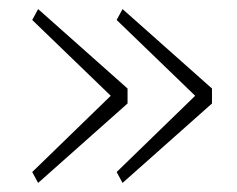

<svg xmlns="http://www.w3.org/2000/svg" viewBox="-20 -503 522 423"><path d="M51 -124 224 -292 51 -459 64 -483 261 -308V-275L64 -100ZM237 -124 410 -292 237 -459 250 -483 447 -308V-275L250 -100Z"/></svg>

Font: IBM Plex Sans Thai ExtraLight
Style: Regular
Weight: 200
Designer: Mike Abbink, Paul van der Laan, Pieter van Rosmalen, Ben Mitchell, Mark Frömberg
Foundry: Bold Monday
Version: Version 1.1